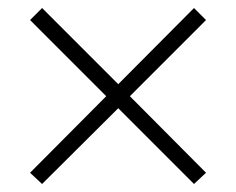

<svg xmlns="http://www.w3.org/2000/svg" viewBox="-20 -524 589 479"><path d="M85 -65 55 -93 245 -284 55 -474 85 -504 275 -314 464 -504 494 -474 304 -284 494 -93 464 -65 275 -254Z"/></svg>

Font: Nunito Sans 7pt SemiCondensed ExtraLight
Style: Regular
Weight: 250
Width: 4
Designer: Vernon Adams
Foundry: Vernon Adams
Version: Version 3.101;gftools[0.9.27]